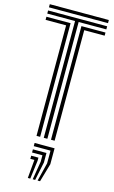

<svg xmlns="http://www.w3.org/2000/svg" viewBox="-155 -856 697 1176"><g transform="rotate(15 193.0 -268.5)"><path d="M6 -780.2V-800H380.5V-780.2ZM182.2 0V-740.5H6V-760.2H380.5V-740.5H205V0ZM136.2 0V-700.8H6V-720.5H159.2V0ZM228 0V-720.5H380.5V-700.8H251V0ZM213.5 262.8 242.5 146V65.2H136.2V45H262.8V146L229 262.8ZM182.5 262.8 202 146V105.5H136.2V85.5H222.2V146L198 262.8ZM151.5 262.8 161.8 146H136.2V125.8H182V146L167 262.8Z"/></g></svg>

Font: Big Shoulders Inline Text
Style: Bold
Weight: 700
Designer: Patric King
Foundry: XO Type Co
Version: Version 1.000